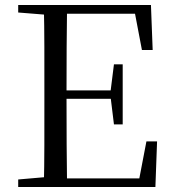

<svg xmlns="http://www.w3.org/2000/svg" viewBox="-20 -748 692 768"><path d="M52.8 0V-30.1L190.9 -42.1H202.2V0ZM155.3 0Q157.3 -83.6 157.4 -167.7Q157.5 -251.7 157.5 -336.8V-391.1Q157.5 -476.1 157.4 -560.4Q157.3 -644.8 155.3 -728H248.3Q247.1 -645.2 246.6 -559.4Q246.1 -473.5 246.1 -379.9V-357.6Q246.1 -257.3 246.6 -170.7Q247.1 -84.1 248.3 0ZM202.2 0V-34.3H576.6L532.4 -8.9L565.7 -182.5H608.3L601.6 0ZM202.2 -352.7V-386.4H442.5V-352.7ZM435.8 -250.4 422.2 -361.4V-382.4L435.8 -490.8H470.8V-250.4ZM52.8 -698V-728H202.2V-686.9H190.9ZM547.7 -548 514.8 -720.9 559.3 -693H202.2V-728H583.8L590.7 -548Z"/></svg>

Font: Source Han Serif JP VF
Style: Regular
Weight: 250
Designer: Ryoko NISHIZUKA 西塚涼子 (kana & ideographs); Frank Grießhammer (Latin, Greek & Cyrillic); Wenlong ZHANG 张文龙 (bopomofo); San
Foundry: Adobe
Version: Version 2.001;hotconv 1.1.0;makeotfexe 2.6.0